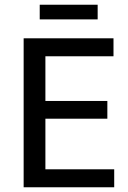

<svg xmlns="http://www.w3.org/2000/svg" viewBox="-20 -792 541 812"><path d="M80 -630H460V-554H172V-365H434V-290H172V-76H463V0H80ZM393 -772V-710H148V-772Z"/></svg>

Font: Mukta Vaani
Style: Regular
Weight: 400
Designer: Noopur Datye, Girish Dalvi, Yashodeep Gholap, Pallavi Karambelkar
Foundry: Ek Type
Version: Version 2.538;PS 1.000;hotconv 16.6.51;makeotf.lib2.5.65220;